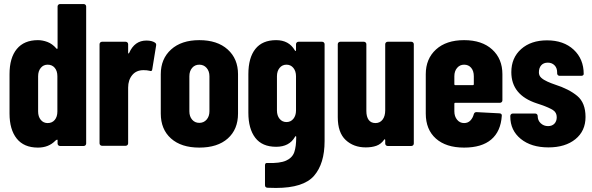

<svg xmlns="http://www.w3.org/2000/svg" viewBox="-20 -720 2922 947"><path d="M27 -160V-354Q27 -435 63 -478.5Q99 -522 167 -522Q190 -522 214 -513Q238 -504 258 -481Q260 -478 262 -479Q264 -480 264 -483V-688Q264 -693 267.5 -696.5Q271 -700 276 -700H393Q398 -700 401.5 -696.5Q405 -693 405 -688V-12Q405 -7 401.5 -3.5Q398 0 393 0H276Q271 0 267.5 -3.5Q264 -7 264 -12V-29Q264 -31 262 -31Q258 -31 253 -26Q220 8 167 8Q98 8 62.5 -36.5Q27 -81 27 -160ZM215 -113Q237 -113 250 -128.5Q263 -144 263 -170V-344Q263 -370 250 -385.5Q237 -401 215 -401Q194 -401 181 -385Q168 -369 168 -344V-170Q168 -145 181 -129Q194 -113 215 -113Z M471 -13V-502Q471 -507 474.5 -510.5Q478 -514 483 -514H600Q605 -514 608.5 -510.5Q612 -507 612 -502V-460Q612 -456 613.5 -456Q615 -456 617 -459Q644 -520 702 -520Q729 -520 744 -510Q752 -505 750 -495L731 -378Q730 -366 717 -371Q705 -374 688 -374Q652 -374 632 -349.5Q612 -325 612 -288V-13Q612 -8 608.5 -4.5Q605 -1 600 -1H483Q478 -1 474.5 -4.5Q471 -8 471 -13Z M773 -160V-354Q773 -430 824 -476Q875 -522 963 -522Q1052 -522 1103 -476Q1154 -430 1154 -354V-160Q1154 -82 1103.5 -37Q1053 8 963 8Q874 8 823.5 -37Q773 -82 773 -160ZM963 -114Q985 -114 999 -130Q1013 -146 1013 -171V-344Q1013 -369 999 -385Q985 -401 963 -401Q941 -401 927.5 -385Q914 -369 914 -344V-171Q914 -146 927.5 -130Q941 -114 963 -114Z M1300 84Q1361 86 1391.5 72Q1422 58 1431.5 30.5Q1441 3 1441 -43V-44Q1441 -48 1439 -48.5Q1437 -49 1435 -45Q1407 4 1342 4Q1273 4 1239 -40.5Q1205 -85 1205 -164V-354Q1205 -435 1239.5 -478.5Q1274 -522 1342 -522Q1405 -522 1434 -472Q1436 -468 1438 -468.5Q1440 -469 1440 -473V-502Q1440 -507 1443.5 -510.5Q1447 -514 1452 -514H1569Q1574 -514 1577.5 -510.5Q1581 -507 1581 -502V-24Q1581 87 1529 147Q1477 207 1341 207Q1314 207 1299 206Q1287 205 1287 193V95Q1287 82 1300 84ZM1393 -118Q1414 -118 1427 -134Q1440 -150 1440 -175V-344Q1440 -369 1427 -385Q1414 -401 1393 -401Q1372 -401 1359 -385Q1346 -369 1346 -344V-175Q1346 -150 1359 -134Q1372 -118 1393 -118Z M1646 -142V-502Q1646 -507 1649.5 -510.5Q1653 -514 1658 -514H1775Q1780 -514 1783.5 -510.5Q1787 -507 1787 -502V-173Q1787 -144 1798.5 -128.5Q1810 -113 1832 -113Q1854 -113 1867 -130Q1880 -147 1880 -176V-502Q1880 -507 1883.5 -510.5Q1887 -514 1892 -514H2009Q2014 -514 2017.5 -510.5Q2021 -507 2021 -502V-12Q2021 -7 2017.5 -3.5Q2014 0 2009 0H1892Q1887 0 1883.5 -3.5Q1880 -7 1880 -12V-29Q1880 -32 1878 -33Q1876 -34 1874 -30Q1859 -9 1836.5 -1Q1814 7 1784 7Q1724 7 1685 -29.5Q1646 -66 1646 -142Z M2080 -160V-354Q2080 -430 2130.5 -476Q2181 -522 2269 -522Q2357 -522 2407.5 -476Q2458 -430 2458 -354V-225Q2458 -220 2454.5 -216.5Q2451 -213 2446 -213H2226Q2221 -213 2221 -208V-171Q2221 -146 2234.5 -129.5Q2248 -113 2269 -113Q2288 -113 2300 -125.5Q2312 -138 2317 -157Q2320 -167 2330 -167L2444 -161Q2449 -161 2452.5 -157.5Q2456 -154 2455 -149Q2450 -72 2403 -32Q2356 8 2269 8Q2180 8 2130 -36.5Q2080 -81 2080 -160ZM2226 -300H2312Q2317 -300 2317 -305V-344Q2317 -370 2304 -385.5Q2291 -401 2269 -401Q2248 -401 2234.5 -385Q2221 -369 2221 -344V-305Q2221 -300 2226 -300Z M2497 -145V-148Q2497 -153 2500.5 -156.5Q2504 -160 2509 -160H2620Q2625 -160 2628.5 -156.5Q2632 -153 2632 -148Q2632 -126 2647 -112Q2662 -98 2683 -98Q2703 -98 2714.5 -110Q2726 -122 2726 -142Q2726 -165 2707.5 -177Q2689 -189 2649 -203Q2635 -207 2628 -210Q2502 -251 2502 -364Q2502 -435 2550.5 -478Q2599 -521 2678 -521Q2760 -521 2809.5 -475Q2859 -429 2859 -355Q2859 -351 2855.5 -348.5Q2852 -346 2847 -346H2740Q2735 -346 2731.5 -349.5Q2728 -353 2728 -358V-363Q2728 -385 2715 -398Q2702 -411 2682 -411Q2661 -411 2649.5 -398Q2638 -385 2638 -363Q2638 -347 2649.5 -336.5Q2661 -326 2680 -317.5Q2699 -309 2717 -303Q2786 -281 2827 -247Q2868 -213 2868 -143Q2868 -74 2818 -33.5Q2768 7 2685 7Q2600 7 2548.5 -35Q2497 -77 2497 -145Z"/></svg>

Font: Barlow Condensed
Style: Bold
Weight: 700
Width: 3
Designer: Jeremy Tribby
Foundry: Tribby Type
Version: Version 1.500